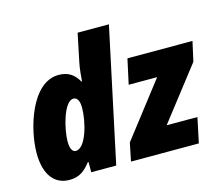

<svg xmlns="http://www.w3.org/2000/svg" viewBox="-107 -903 1228 1055"><g transform="rotate(-15 507.0 -375.0)"><path d="M164 10C224 10 254 -18 286 -58H290V0H432L594 -760H416L383 -601C376 -570 372 -520 370 -495H367C341 -541 307 -563 254 -563C99 -563 27 -313 27 -179C27 -49 85 10 164 10ZM516 0H902L932 -142H757L989 -441L1014 -553H644L613 -411H775L537 -103ZM239 -135C219 -135 208 -157 208 -197C208 -268 246 -416 299 -416C322 -416 333 -394 333 -355C333 -277 297 -135 239 -135Z"/></g></svg>

Font: Noto Sans UI SemiCondensed Black
Style: Italic
Weight: 900
Width: 4
Italic angle: -372°
Designer: Monotype Design Team
Foundry: Monotype Imaging Inc.
Version: Version 1.901